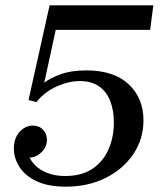

<svg xmlns="http://www.w3.org/2000/svg" viewBox="-20 -690 618 720"><path d="M543 -578H189L146 -380Q168 -397 207.5 -411.5Q247 -426 304 -426Q407 -426 462.5 -374Q518 -322 518 -239Q518 -168 479.5 -111.5Q441 -55 375.5 -22.5Q310 10 227 10Q160 10 117 -10.5Q74 -31 53 -64Q32 -97 32 -132Q32 -172 53.5 -195.5Q75 -219 103 -219Q127 -219 141.5 -203.5Q156 -188 156 -166Q156 -139 136 -119.5Q116 -100 91 -99Q107 -67 142 -48.5Q177 -30 225 -30Q286 -30 326.5 -57Q367 -84 387 -130Q407 -176 407 -231Q407 -277 393 -312Q379 -347 351 -366.5Q323 -386 280 -386Q238 -386 193 -366Q148 -346 116 -307L87 -315L166 -670H555Z"/></svg>

Font: Brygada 1918 Medium
Style: Italic
Weight: 500
Italic angle: -8°
Designer: Mateusz Machalski | Borys Kosmynka | Przemek Hoffer
Foundry: NIEPODLEGLA 2018
Version: Version 3.006